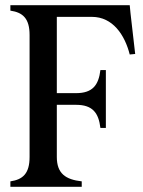

<svg xmlns="http://www.w3.org/2000/svg" viewBox="-20 -720 551 740"><path d="M20 0H295V-21C233 -28 199 -51 199 -115V-316H273C337 -316 360 -285 367 -227H388V-450H367C360 -392 337 -361 273 -361H199V-655H334C415 -655 461 -585 480 -510L501 -512L483 -669L480 -700H20V-679C68 -672 94 -649 94 -585V-115C94 -51 68 -28 20 -21Z"/></svg>

Font: RL Madena
Style: Regular
Weight: 400
Designer: I Kadek Wantara Putra
Foundry: Roughlines ID
Version: Version 1.000;Glyphs 3.1.2 (3151)